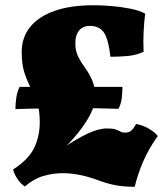

<svg xmlns="http://www.w3.org/2000/svg" viewBox="-20 -705 638 734"><path d="M500 -231Q525 -227 549 -213Q573 -199 583 -185Q547 -134 526.5 -85.5Q506 -37 495 9Q456 9 427 4Q398 -1 369 -11Q338 -23 311.5 -30Q285 -37 263 -40Q241 -43 221 -43Q182 -43 145 -32Q108 -21 75 8Q59 -3 47 -20.5Q35 -38 30 -57Q89 -95 110.5 -139.5Q132 -184 132 -238Q132 -284 121.5 -314Q111 -344 97.5 -369.5Q84 -395 73.5 -426.5Q63 -458 63 -507Q63 -561 94.5 -601Q126 -641 187.5 -663Q249 -685 339 -685Q367 -685 404.5 -682Q442 -679 477.5 -672Q513 -665 535 -653Q531 -622 529 -583.5Q527 -545 529 -507Q501 -494 468.5 -491Q436 -488 402 -488Q395 -553 378 -579.5Q361 -606 323 -606Q297 -606 282.5 -588.5Q268 -571 268 -540Q268 -509 279.5 -487Q291 -465 306 -444.5Q321 -424 332.5 -398Q344 -372 344 -333Q344 -304 325.5 -268Q307 -232 276 -194Q245 -156 207.5 -121.5Q170 -87 132 -62L125 -68Q176 -108 224 -141Q272 -174 314.5 -194Q357 -214 389 -214Q411 -214 422 -210Q433 -206 440.5 -202Q448 -198 458 -198Q472 -198 481 -205Q490 -212 500 -231ZM258 -292Q217 -292 174 -291Q131 -290 95 -289.5Q59 -289 39 -288Q39 -310 42.5 -332.5Q46 -355 55 -373H448Q448 -350 445.5 -329.5Q443 -309 433 -289Q400 -290 350 -291Q300 -292 258 -292Z"/></svg>

Font: Vollkorn Black
Style: Regular
Weight: 900
Designer: Friedrich Althausen
Foundry: Friedrich Althausen
Version: Version 5.000